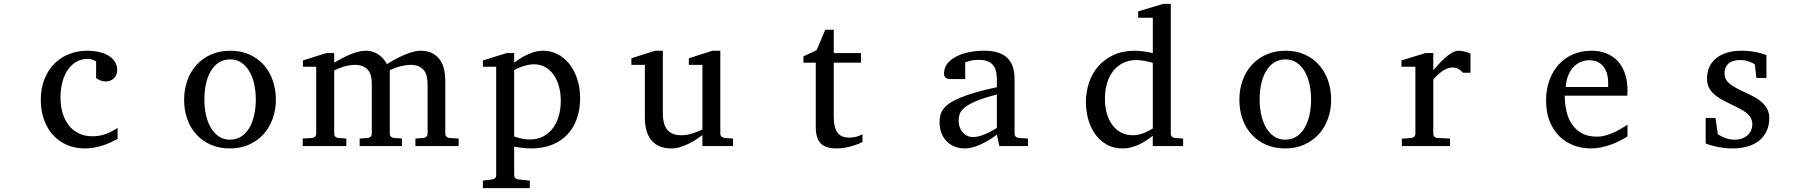

<svg xmlns="http://www.w3.org/2000/svg" viewBox="-20 -757 9415 995"><path d="M589.4 -37.1Q572.3 -28.3 553.5 -19.3Q534.7 -10.3 513.4 -3.4Q492.2 3.4 469 7.8Q445.8 12.2 420.4 12.2Q367.7 12.2 325.4 -6.6Q283.2 -25.4 253.4 -58.8Q223.6 -92.3 207.5 -138.2Q191.4 -184.1 191.4 -237.8Q191.4 -300.8 210.9 -348.6Q230.5 -396.5 263.7 -429Q296.9 -461.4 340.6 -477.8Q384.3 -494.1 432.1 -494.1Q464.8 -494.1 493.4 -487.5Q522 -481 542.7 -468.3Q563.5 -455.6 575.4 -437Q587.4 -418.5 587.4 -394Q587.4 -379.4 582.3 -368.4Q577.1 -357.4 568.8 -349.9Q560.5 -342.3 550 -338.6Q539.6 -335 528.3 -335Q511.7 -335 499.5 -340.6Q487.3 -346.2 478 -352.1V-439Q467.8 -444.8 456.8 -448.5Q445.8 -452.1 436 -452.1Q402.8 -452.1 376.2 -437Q349.6 -421.9 331.3 -395Q313 -368.2 303.2 -331.3Q293.5 -294.4 293.5 -251Q293.5 -209.5 304 -172.9Q314.5 -136.2 335.2 -109.1Q356 -82 387 -66.4Q418 -50.8 459 -50.8Q494.1 -50.8 525.6 -61.8Q557.1 -72.8 589.4 -94.2Z M1305.7 -241.2Q1305.7 -282.2 1297.6 -319.8Q1289.6 -357.4 1272.9 -386.2Q1256.3 -415 1231.4 -432.1Q1206.5 -449.2 1172.9 -449.2Q1138.2 -449.2 1112.8 -432.1Q1087.4 -415 1071 -386.2Q1054.7 -357.4 1046.9 -319.8Q1039.1 -282.2 1039.1 -241.2Q1039.1 -200.7 1047.1 -163.1Q1055.2 -125.5 1071.8 -96.7Q1088.4 -67.9 1113.3 -50.5Q1138.2 -33.2 1171.9 -33.2Q1206.1 -33.2 1231.4 -50.3Q1256.8 -67.4 1273.2 -96.2Q1289.6 -125 1297.6 -162.6Q1305.7 -200.2 1305.7 -241.2ZM1409.7 -240.2Q1409.7 -187 1392.8 -140.9Q1376 -94.7 1345 -60.8Q1314 -26.9 1269.8 -7.3Q1225.6 12.2 1170.9 12.2Q1116.2 12.2 1072.3 -7.1Q1028.3 -26.4 997.6 -60.1Q966.8 -93.8 950.4 -139.9Q934.1 -186 934.1 -240.2Q934.1 -293.5 950.7 -339.8Q967.3 -386.2 998.5 -420.7Q1029.8 -455.1 1074 -474.6Q1118.2 -494.1 1173.8 -494.1Q1229.5 -494.1 1273.4 -474.1Q1317.4 -454.1 1347.7 -419.7Q1377.9 -385.3 1393.8 -339.1Q1409.7 -293 1409.7 -240.2Z M2132.8 0V-39.1L2174.8 -42Q2184.1 -43 2189.9 -48.8Q2195.8 -54.7 2195.8 -64V-318.8Q2195.8 -342.3 2191.4 -361.1Q2187 -379.9 2176.5 -393.1Q2166 -406.2 2148.9 -413.6Q2131.8 -420.9 2106.9 -420.9Q2094.2 -420.9 2080.3 -418.7Q2066.4 -416.5 2052.5 -412.8Q2038.6 -409.2 2025.1 -404.1Q2011.7 -398.9 2000 -393.1V-64Q2000 -54.7 2005.9 -48.8Q2011.7 -43 2021 -42L2063 -39.1V0H1843.8V-39.1L1885.7 -42Q1895 -43 1900.9 -48.8Q1906.7 -54.7 1906.7 -64V-325.2Q1906.7 -346.2 1902.1 -364Q1897.5 -381.8 1887 -394.3Q1876.5 -406.7 1859.6 -413.8Q1842.8 -420.9 1818.8 -420.9Q1804.7 -420.9 1789.3 -418.2Q1773.9 -415.5 1759.8 -411.4Q1745.6 -407.2 1733.2 -402.1Q1720.7 -397 1711.9 -392.1V-64Q1711.9 -54.7 1717.8 -48.8Q1723.6 -43 1732.9 -42L1774.9 -39.1V0H1548.8V-39.1L1597.7 -42Q1606.9 -43 1612.8 -48.8Q1618.7 -54.7 1618.7 -64V-411.1H1549.8V-443.8L1670.9 -481.9H1711.9V-432.1Q1728.5 -442.4 1748.8 -453.1Q1769 -463.9 1790.5 -473.1Q1812 -482.4 1833.7 -488.3Q1855.5 -494.1 1875 -494.1Q1896.5 -494.1 1914.1 -488Q1931.6 -481.9 1945.1 -471.9Q1958.5 -461.9 1968.5 -449.5Q1978.5 -437 1984.9 -424.8Q2000 -434.1 2021.5 -446.3Q2043 -458.5 2066.9 -469Q2090.8 -479.5 2114.7 -486.8Q2138.7 -494.1 2158.7 -494.1Q2198.2 -494.1 2223.1 -479.7Q2248 -465.3 2262.5 -443.1Q2276.9 -420.9 2282.2 -393.6Q2287.6 -366.2 2287.6 -340.8V-64Q2287.6 -54.7 2293.7 -48.8Q2299.8 -43 2308.6 -42L2356.9 -39.1V0Z M2886.2 -233.9Q2886.2 -272.5 2877.2 -306.9Q2868.2 -341.3 2850.6 -367.4Q2833 -393.6 2806.9 -408.7Q2780.8 -423.8 2746.6 -423.8Q2727.5 -423.8 2709.2 -418.9Q2690.9 -414.1 2676.8 -408.7Q2660.2 -402.3 2644.5 -394V-49.8Q2656.2 -45.4 2669.4 -42Q2680.7 -39.1 2695.3 -36.6Q2710 -34.2 2725.6 -34.2Q2766.6 -34.2 2796.9 -50.8Q2827.1 -67.4 2846.9 -95Q2866.7 -122.6 2876.5 -158.7Q2886.2 -194.8 2886.2 -233.9ZM2986.3 -248Q2986.3 -189 2969 -140.9Q2951.7 -92.8 2919.2 -58.8Q2886.7 -24.9 2839.6 -6.3Q2792.5 12.2 2733.4 12.2Q2719.7 12.2 2704.1 11Q2688.5 9.8 2675.3 7.8Q2659.7 5.9 2644.5 2.9V151.9Q2644.5 161.1 2650.9 166.5Q2657.2 171.9 2666.5 172.9L2725.6 179.2V217.8H2482.4V179.2L2530.3 172.9Q2539.6 171.9 2545.4 166.5Q2551.3 161.1 2551.3 151.9V-411.1H2482.4V-443.8L2605.5 -481.9H2644.5V-432.1Q2666 -449.2 2690.4 -462.9Q2711.4 -474.6 2738.8 -484.4Q2766.1 -494.1 2795.4 -494.1Q2834 -494.1 2868.7 -476.6Q2903.3 -459 2929.4 -426.8Q2955.6 -394.5 2970.9 -349.1Q2986.3 -303.7 2986.3 -248Z M3620.1 0V-57.1Q3607.4 -47.4 3589.1 -35.2Q3570.8 -22.9 3549.6 -12.5Q3528.3 -2 3505.1 5.1Q3481.9 12.2 3460 12.2Q3427.7 12.2 3402.1 2.7Q3376.5 -6.8 3358.6 -26.6Q3340.8 -46.4 3331.3 -76.9Q3321.8 -107.4 3321.8 -149.9V-420.9H3252V-455.1L3375 -494.1H3415V-168.9Q3415 -142.6 3420.2 -121.6Q3425.3 -100.6 3436.8 -85.9Q3448.2 -71.3 3466.8 -63.7Q3485.4 -56.2 3511.7 -56.2Q3526.9 -56.2 3542.5 -59.1Q3558.1 -62 3572.3 -66.7Q3586.4 -71.3 3598.9 -76.4Q3611.3 -81.5 3620.1 -85.9V-420.9H3549.8V-455.1L3671.9 -494.1H3712.9V-64Q3712.9 -54.7 3719.5 -48.8Q3726.1 -43 3734.9 -42L3778.8 -39.1V0Z M4449.7 -21Q4431.2 -11.7 4409.2 -4.4Q4390.6 2 4366.2 7.1Q4341.8 12.2 4314.9 12.2Q4258.3 12.2 4232.9 -14.2Q4207.5 -40.5 4207.5 -100.1V-432.1H4143.6V-464.8L4211.9 -497.1L4256.8 -603H4300.8V-481.9H4441.9V-432.1H4300.8V-152.8Q4300.8 -123 4305.9 -102.3Q4311 -81.5 4321 -68.6Q4331.1 -55.7 4345.9 -49.8Q4360.8 -43.9 4380.9 -43.9Q4395.5 -43.9 4408 -46.4Q4420.4 -48.8 4429.7 -52.2Q4440.4 -56.2 4449.7 -61Z M5146 -267.1Q5078.6 -250 5039.1 -233.4Q4999.5 -216.8 4979.2 -200Q4959 -183.1 4953.4 -165.8Q4947.8 -148.4 4947.8 -129.9Q4947.8 -114.3 4952.9 -99.4Q4958 -84.5 4967.5 -72.8Q4977.1 -61 4991 -54Q5004.9 -46.9 5022.9 -46.9Q5043 -46.9 5064.7 -54.2Q5086.4 -61.5 5104.5 -70.3Q5125.5 -80.6 5146 -94.2ZM5159.2 0 5146 -59.1Q5119.6 -39.1 5091.8 -23.4Q5079.6 -16.6 5065.9 -10.3Q5052.2 -3.9 5037.8 1.2Q5023.4 6.3 5008.5 9.3Q4993.7 12.2 4979 12.2Q4951.7 12.2 4928 2.9Q4904.3 -6.3 4886.7 -23.9Q4869.1 -41.5 4859.1 -66.4Q4849.1 -91.3 4849.1 -123Q4849.1 -141.6 4852.8 -158.2Q4856.4 -174.8 4867.7 -190.4Q4878.9 -206.1 4899.2 -220.5Q4919.4 -234.9 4952.4 -249Q4985.4 -263.2 5033 -277.1Q5080.6 -291 5146 -305.2V-348.1Q5146 -398.4 5123.5 -422.6Q5101.1 -446.8 5052.7 -446.8Q5026.4 -446.8 5007.8 -441.9Q4989.3 -437 4981.9 -434.1V-347.2H4909.2Q4902.3 -347.2 4895.8 -348.1Q4889.2 -349.1 4883.8 -352.3Q4878.4 -355.5 4875.2 -361.1Q4872.1 -366.7 4872.1 -376Q4872.1 -406.7 4890.6 -429Q4909.2 -451.2 4939 -465.8Q4968.8 -480.5 5005.9 -487.3Q5043 -494.1 5080.1 -494.1Q5126.5 -494.1 5157 -482.9Q5187.5 -471.7 5205.3 -451.7Q5223.1 -431.6 5230.5 -404.3Q5237.8 -377 5237.8 -344.2V-64Q5237.8 -54.7 5243.9 -48.8Q5250 -43 5258.8 -42L5307.1 -39.1V0Z M5954.1 -431.2Q5947.8 -433.1 5937.7 -435.8Q5927.7 -438.5 5916.3 -440.7Q5904.8 -442.9 5892.3 -444.3Q5879.9 -445.8 5869.1 -445.8Q5832 -445.8 5801.8 -431.4Q5771.5 -417 5750.2 -390.9Q5729 -364.7 5717.5 -327.6Q5706.1 -290.5 5706.1 -245.1Q5706.1 -204.1 5715.8 -169.7Q5725.6 -135.3 5744.1 -109.9Q5762.7 -84.5 5789.6 -70.3Q5816.4 -56.2 5851.1 -56.2Q5866.2 -56.2 5880.4 -59.3Q5894.5 -62.5 5907.7 -67.6Q5920.9 -72.8 5932.6 -78.9Q5944.3 -85 5954.1 -90.8ZM5954.1 0V-53.2Q5937 -40 5918.7 -28.1Q5900.4 -16.1 5881.1 -7.3Q5861.8 1.5 5841.6 6.8Q5821.3 12.2 5799.3 12.2Q5749 12.2 5712.6 -9.5Q5676.3 -31.2 5652.8 -65.7Q5629.4 -100.1 5618.4 -142.8Q5607.4 -185.5 5607.4 -228Q5607.4 -278.8 5623 -326.9Q5638.7 -375 5670.4 -412.1Q5702.1 -449.2 5750 -471.7Q5797.9 -494.1 5862.3 -494.1Q5874 -494.1 5887.7 -492.7Q5901.4 -491.2 5914.3 -489.5Q5927.2 -487.8 5937.7 -485.6Q5948.2 -483.4 5954.1 -481.9V-665H5878.4V-698.2L6007.3 -736.8H6047.4V-64Q6047.4 -54.7 6053.2 -48.8Q6059.1 -43 6068.4 -42L6111.3 -39.1V0Z M6774.4 -241.2Q6774.4 -282.2 6766.4 -319.8Q6758.3 -357.4 6741.7 -386.2Q6725.1 -415 6700.2 -432.1Q6675.3 -449.2 6641.6 -449.2Q6606.9 -449.2 6581.5 -432.1Q6556.2 -415 6539.8 -386.2Q6523.4 -357.4 6515.6 -319.8Q6507.8 -282.2 6507.8 -241.2Q6507.8 -200.7 6515.9 -163.1Q6523.9 -125.5 6540.5 -96.7Q6557.1 -67.9 6582 -50.5Q6606.9 -33.2 6640.6 -33.2Q6674.8 -33.2 6700.2 -50.3Q6725.6 -67.4 6741.9 -96.2Q6758.3 -125 6766.4 -162.6Q6774.4 -200.2 6774.4 -241.2ZM6878.4 -240.2Q6878.4 -187 6861.6 -140.9Q6844.7 -94.7 6813.7 -60.8Q6782.7 -26.9 6738.5 -7.3Q6694.3 12.2 6639.6 12.2Q6585 12.2 6541 -7.1Q6497.1 -26.4 6466.3 -60.1Q6435.5 -93.8 6419.2 -139.9Q6402.8 -186 6402.8 -240.2Q6402.8 -293.5 6419.4 -339.8Q6436 -386.2 6467.3 -420.7Q6498.5 -455.1 6542.7 -474.6Q6586.9 -494.1 6642.6 -494.1Q6698.2 -494.1 6742.2 -474.1Q6786.1 -454.1 6816.4 -419.7Q6846.7 -385.3 6862.5 -339.1Q6878.4 -293 6878.4 -240.2Z M7561.5 -379.9Q7551.8 -391.1 7539.1 -399.2Q7526.4 -407.2 7507.8 -407.2Q7483.4 -407.2 7458.5 -390.9Q7433.6 -374.5 7407.7 -345.2V-64Q7407.7 -54.7 7413.6 -48.8Q7419.4 -43 7428.7 -42L7494.6 -39.1V0H7244.6V-38.1L7293.9 -42Q7302.7 -43 7308.8 -48.8Q7314.9 -54.7 7314.9 -64V-411.1H7242.7V-443.8L7366.7 -481.9H7407.7V-393.1Q7418.5 -404.8 7433.8 -422.1Q7449.2 -439.5 7466.8 -455.6Q7484.4 -471.7 7503.2 -482.9Q7522 -494.1 7539.6 -494.1Q7547.4 -494.1 7556.2 -492.7Q7564.9 -491.2 7573.2 -489Q7581.5 -486.8 7588.6 -484.1Q7595.7 -481.4 7600.6 -479V-379.9Z M8414.1 -49.8Q8393.1 -36.6 8370.4 -25.4Q8347.7 -14.2 8323.5 -5.9Q8299.3 2.4 8274.4 7.3Q8249.5 12.2 8224.1 12.2Q8178.7 12.2 8136.7 -3.2Q8094.7 -18.6 8062.7 -49.3Q8030.8 -80.1 8011.5 -126.7Q7992.2 -173.3 7992.2 -235.8Q7992.2 -294.4 8009.8 -342Q8027.3 -389.6 8058.6 -423.6Q8089.8 -457.5 8132.8 -475.8Q8175.8 -494.1 8227.1 -494.1Q8273.4 -494.1 8308.6 -478.8Q8343.8 -463.4 8367.2 -436.3Q8390.6 -409.2 8402.3 -371.3Q8414.1 -333.5 8414.1 -289.1V-275.9Q8414.1 -268.1 8413.1 -261.2H8088.9Q8088.9 -223.1 8096.9 -185.1Q8105 -147 8124 -116.7Q8143.1 -86.4 8175.3 -67.6Q8207.5 -48.8 8255.9 -48.8Q8277.3 -48.8 8298.3 -54.4Q8319.3 -60.1 8339.6 -68.8Q8359.9 -77.6 8378.4 -88.6Q8397 -99.6 8414.1 -110.8ZM8314 -328.1Q8314 -353 8308.1 -374.3Q8302.2 -395.5 8290.3 -411.1Q8278.3 -426.8 8260 -435.8Q8241.7 -444.8 8216.8 -444.8Q8191.9 -444.8 8170.4 -435.3Q8148.9 -425.8 8132.6 -407.7Q8116.2 -389.6 8106.2 -364Q8096.2 -338.4 8094.2 -306.2H8314Z M9148.9 -145Q9148.9 -108.4 9135.7 -79.1Q9122.6 -49.8 9098.1 -29.5Q9073.7 -9.3 9038.1 1.5Q9002.4 12.2 8958 12.2Q8935.1 12.2 8913.3 9.5Q8891.6 6.8 8873.3 2.7Q8855 -1.5 8840.8 -5.9Q8826.7 -10.3 8819.3 -13.2V-146H8870.1L8882.3 -61Q8897.5 -51.3 8919.7 -42.2Q8941.9 -33.2 8971.2 -33.2Q8992.7 -33.2 9009.3 -39.8Q9025.9 -46.4 9037.4 -57.1Q9048.8 -67.9 9054.9 -81.8Q9061 -95.7 9061 -110.8Q9061 -131.8 9052.7 -146.7Q9044.4 -161.6 9028.8 -173.6Q9013.2 -185.5 8990.5 -196.8Q8967.8 -208 8939 -222.2Q8911.6 -235.4 8890.6 -248.3Q8869.6 -261.2 8855.2 -276.1Q8840.8 -291 8833.5 -308.8Q8826.2 -326.7 8826.2 -349.1Q8826.2 -382.3 8838.1 -409.2Q8850.1 -436 8873 -454.8Q8896 -473.6 8929.4 -483.9Q8962.9 -494.1 9006.3 -494.1Q9028.3 -494.1 9048.3 -491.7Q9068.4 -489.3 9085 -485.8Q9101.6 -482.4 9114.3 -478.5Q9127 -474.6 9134.3 -471.2V-353H9082L9074.2 -422.9Q9063.5 -431.2 9042.5 -438.5Q9021.5 -445.8 8998 -445.8Q8956.5 -445.8 8936.8 -427Q8917 -408.2 8917 -378.9Q8917 -361.8 8922.6 -349.1Q8928.2 -336.4 8941.2 -325.2Q8954.1 -314 8975.3 -302.2Q8996.6 -290.5 9028.3 -275.9Q9054.7 -264.2 9076.7 -251.5Q9098.6 -238.8 9114.7 -223.1Q9130.9 -207.5 9139.9 -188.5Q9148.9 -169.4 9148.9 -145Z"/></svg>

Font: BabelStone Ogham Fixed
Style: Regular
Weight: 400
Monospace: yes
Designer: Andrew West
Foundry: BabelStone
Version: Version 2.02 March 14, 2022